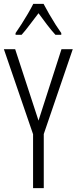

<svg xmlns="http://www.w3.org/2000/svg" viewBox="-20 -967 394 987"><path d="M178 -347 296 -714H354L205 -278V0H150V-277L0 -714H58ZM204 -947Q216 -924 233 -894.5Q250 -865 267 -838.5Q284 -812 295 -797V-788H265Q244 -811 221.5 -840.5Q199 -870 178 -899Q157 -872 133.5 -840.5Q110 -809 91 -788H60V-797Q74 -817 91 -843.5Q108 -870 124 -897.5Q140 -925 151 -947Z"/></svg>

Font: Noto Sans Lao UI ExtCond Light
Style: Regular
Weight: 300
Width: 2
Designer: Monotype Design Team
Foundry: Monotype Imaging Inc.
Version: Version 2.000; ttfautohint (v1.8.4.7-5d5b)